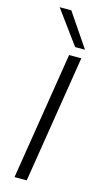

<svg xmlns="http://www.w3.org/2000/svg" viewBox="-141 -975 545 1018"><g transform="rotate(15 132.0 -466.0)"><path d="M54 0 166 -700H233L121 0ZM186 -749 52 -932H116L240 -749Z"/></g></svg>

Font: Georama Expanded Light
Style: Italic
Weight: 300
Width: 7
Italic angle: -9°
Designer: Jean-Baptiste Levee
Foundry: Production Type
Version: Version 1.000